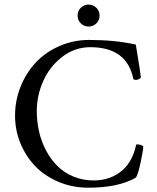

<svg xmlns="http://www.w3.org/2000/svg" viewBox="-20 -829 698 854"><path d="M339.4 -725.1Q325.2 -739.3 325.2 -759.8Q325.2 -780.3 339.4 -794.4Q353.5 -808.6 374 -808.6Q394.5 -808.6 408.7 -794.4Q422.9 -780.3 422.9 -759.8Q422.9 -739.3 408.7 -725.1Q394.5 -710.9 374 -710.9Q353.5 -710.9 339.4 -725.1ZM377 -651.4Q489.3 -651.4 584 -630.9Q606.4 -496.1 606.4 -486.3Q606.9 -481.9 599.6 -477.8Q592.3 -473.6 585 -473.6Q577.6 -473.6 573.2 -476.6Q545.4 -619.1 381.8 -619.1Q312.5 -619.1 256.8 -576.2Q201.2 -533.2 172.4 -468.8Q143.6 -404.3 143.6 -335Q143.6 -288.6 153.6 -244.4Q163.6 -200.2 184.3 -160.6Q205.1 -121.1 234.6 -91.3Q264.2 -61.5 306.2 -43.9Q348.1 -26.4 397.5 -26.4Q473.1 -26.4 526.4 -73.2Q570.3 -112.8 585.9 -186.5Q603 -188 617.2 -178.7Q617.2 -160.2 604.7 -103Q592.3 -45.9 583 -38.1Q504.9 5.9 373 5.9Q302.2 5.9 240.7 -20Q179.2 -45.9 137.2 -89.4Q95.2 -132.8 71 -191.4Q46.9 -250 46.9 -314.5Q46.9 -382.3 71.8 -444.1Q96.7 -505.9 139.6 -551.5Q182.6 -597.2 244.6 -624.3Q306.6 -651.4 377 -651.4Z"/></svg>

Font: Amiri
Style: Regular
Weight: 400
Designer: Khaled Hosny
Version: Version 000.108